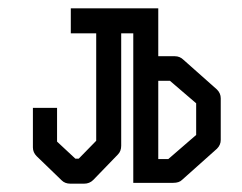

<svg xmlns="http://www.w3.org/2000/svg" viewBox="-20 -491 580 461"><path d="M59 -232H117V-151L161 -110H169L211 -153V-411H150V-471H360V-356H400Q412 -356 421 -347L501 -276Q510 -267 510 -255V-155Q510 -143 501 -134L417 -59Q410 -52 396 -52H300V-411H271V-141Q271 -128 263 -120L204 -59Q195 -50 182 -50H149Q136 -50 128 -58L68 -116Q59 -125 59 -137ZM360 -109H384L451 -167V-243L388 -297H360Z"/></svg>

Font: 3270 Nerd Font Mono
Style: Regular
Weight: 400
Monospace: yes
Version: Version 3.0.1;Nerd Fonts 3.0.0